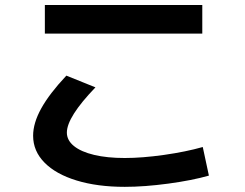

<svg xmlns="http://www.w3.org/2000/svg" viewBox="-20 -723 978 767"><path d="M112.3 -180.7Q112.3 -231.4 144.8 -290Q177.2 -348.6 245.1 -420.9L361.3 -374Q247.1 -255.4 247.1 -193.4Q247.1 -162.6 275.4 -139.6Q303.7 -116.7 356 -104.2Q408.2 -91.8 478.5 -91.8Q547.9 -91.8 635.5 -104.2Q723.1 -116.7 790 -135.7L814.5 -21.5Q748 -2.4 652.6 10.5Q557.1 23.4 478.5 23.4Q368.7 23.4 285.9 -2Q203.1 -27.3 157.7 -73.5Q112.3 -119.6 112.3 -180.7ZM159.2 -703.1H788.1V-588.9H159.2Z"/></svg>

Font: Pretendard JP
Style: Bold
Weight: 700
Designer: Base glyphs from Inter by Rasmus Andersson; Hangeul glyphs from Noto Sans CJK(Source Han Sans) by Jang Soo-young and Kan
Foundry: Kil Hyung-jin
Version: Version 1.309